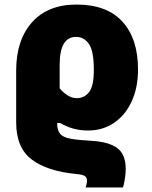

<svg xmlns="http://www.w3.org/2000/svg" viewBox="-20 -583 669 843"><path d="M356 240Q358 234 360 225.5Q362 217 362 210Q362 196 351.5 189.5Q341 183 315 181Q188 169 119.5 117.5Q51 66 51 -46V-273Q51 -407 120.5 -485Q190 -563 316 -563Q449 -563 517.5 -488Q586 -413 586 -278Q586 -198 558 -137.5Q530 -77 480.5 -43.5Q431 -10 367 -10Q330 -10 299.5 -19Q269 -28 244 -43H231Q231 -11 244 4.5Q257 20 289.5 26Q322 32 378 35Q456 39 494 66.5Q532 94 532 159Q532 181 527.5 206.5Q523 232 520 240ZM317 -152Q350 -152 371 -178.5Q392 -205 392 -276Q392 -359 370.5 -390Q349 -421 314 -421Q242 -421 242 -299V-195Q257 -177 276.5 -164.5Q296 -152 317 -152Z"/></svg>

Font: Noto Sans Black
Style: Regular
Weight: 900
Designer: Monotype Design Team
Foundry: Monotype Imaging Inc.
Version: Version 2.007